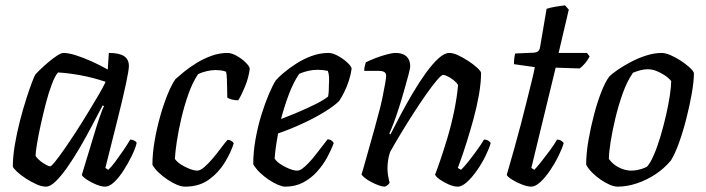

<svg xmlns="http://www.w3.org/2000/svg" viewBox="-20 -698 2642 718"><path d="M152 0Q136 0 116 -9Q96 -18 76 -31Q56 -44 43 -56.5Q30 -69 28 -75Q28 -112 35.5 -156.5Q43 -201 54.5 -245.5Q66 -290 78 -327.5Q90 -365 99.5 -390Q109 -415 112 -419Q117 -425 131 -438.5Q145 -452 161.5 -466Q178 -480 193.5 -490Q209 -500 217 -500Q236 -500 263 -491.5Q290 -483 321.5 -469Q353 -455 383 -438L387 -500Q426 -500 444 -488Q462 -476 462 -451Q462 -436 451 -384.5Q440 -333 420 -253Q400 -173 374 -70L385 -63Q396 -73 410.5 -92.5Q425 -112 440.5 -134.5Q456 -157 467 -176Q475 -176 482.5 -172Q490 -168 491 -163Q486 -142 472.5 -114.5Q459 -87 442 -60.5Q425 -34 407 -17Q389 0 373 0Q359 0 339.5 -8Q320 -16 304.5 -26.5Q289 -37 286 -44L340 -222Q346 -241 351.5 -257Q357 -273 361.5 -284.5Q366 -296 369 -301L364 -304Q346 -270 324.5 -229Q303 -188 279.5 -147.5Q256 -107 232.5 -73.5Q209 -40 188.5 -20Q168 0 152 0ZM168 -76Q172 -76 186.5 -94Q201 -112 221.5 -141.5Q242 -171 265 -206.5Q288 -242 309.5 -277.5Q331 -313 349 -343.5Q367 -374 375 -392Q328 -408 281.5 -416.5Q235 -425 197 -427Q186 -415 174 -383.5Q162 -352 151.5 -311.5Q141 -271 132 -230Q123 -189 118 -158Q113 -127 113 -115Q122 -101 141 -88.5Q160 -76 168 -76Z M672 0Q659 0 642 -7Q625 -14 607 -26Q589 -38 573.5 -52.5Q558 -67 550 -82Q550 -125 558.5 -173Q567 -221 580 -266.5Q593 -312 608 -348Q623 -384 636 -402Q647 -412 667 -428.5Q687 -445 713.5 -461.5Q740 -478 770 -489Q800 -500 831 -500Q846 -500 865.5 -489Q885 -478 899 -464Q913 -450 914 -441Q910 -408 896.5 -375Q883 -342 871 -323Q857 -323 846.5 -326Q836 -329 830 -333Q830 -343 829.5 -362.5Q829 -382 828.5 -401.5Q828 -421 825 -430Q814 -434 804 -435Q794 -436 786 -436Q771 -436 753.5 -432Q736 -428 721 -421Q700 -390 684.5 -346Q669 -302 658 -255Q647 -208 641 -167.5Q635 -127 634 -104Q641 -93 656.5 -83Q672 -73 689 -66.5Q706 -60 718 -60Q729 -60 744.5 -73.5Q760 -87 776 -106Q792 -125 806.5 -144.5Q821 -164 831 -175Q839 -175 845.5 -171Q852 -167 854 -162Q844 -129 821 -91Q798 -53 761.5 -26.5Q725 0 672 0Z M1046 0Q1036 0 1019.5 -7Q1003 -14 985 -26Q967 -38 951.5 -53Q936 -68 927 -84Q927 -129 935.5 -177Q944 -225 957.5 -268.5Q971 -312 985.5 -346Q1000 -380 1011 -397Q1020 -408 1040 -425Q1060 -442 1087 -459.5Q1114 -477 1145 -488.5Q1176 -500 1209 -500Q1224 -500 1244 -489Q1264 -478 1279 -464Q1294 -450 1295 -441Q1292 -419 1284.5 -396Q1277 -373 1267 -353Q1257 -333 1248 -320Q1230 -302 1193.5 -279.5Q1157 -257 1111.5 -236Q1066 -215 1020 -199Q1014 -167 1011 -144Q1008 -121 1007 -105Q1014 -94 1029 -84Q1044 -74 1061.5 -67Q1079 -60 1091 -60Q1100 -60 1110 -67Q1120 -74 1133.5 -88Q1147 -102 1164 -124Q1181 -146 1205 -177Q1213 -177 1219.5 -172.5Q1226 -168 1228 -163Q1219 -138 1203.5 -109.5Q1188 -81 1165.5 -56Q1143 -31 1113.5 -15.5Q1084 0 1046 0ZM1031 -253Q1065 -266 1098 -280Q1131 -294 1160 -308.5Q1189 -323 1207 -337Q1209 -348 1209.5 -360Q1210 -372 1210 -382Q1211 -396 1210.5 -409Q1210 -422 1206 -433Q1197 -435 1187.5 -436Q1178 -437 1168 -437Q1150 -437 1132.5 -433Q1115 -429 1099 -422Q1077 -390 1060 -344.5Q1043 -299 1031 -253Z M1419 0Q1410 0 1396 -5Q1382 -10 1368 -17.5Q1354 -25 1344 -33Q1334 -41 1332 -46Q1337 -61 1346 -94Q1355 -127 1368 -172Q1381 -217 1394 -267Q1403 -298 1409.5 -329.5Q1416 -361 1420 -384Q1424 -407 1424 -414Q1424 -425 1416.5 -429Q1409 -433 1396 -433H1342Q1342 -441 1344 -450Q1346 -459 1348 -465Q1364 -473 1385 -481Q1406 -489 1426.5 -494.5Q1447 -500 1460 -500Q1486 -500 1500 -487Q1514 -474 1514 -451Q1514 -442 1507.5 -418Q1501 -394 1492 -362Q1483 -330 1472.5 -297Q1462 -264 1452 -237.5Q1442 -211 1436 -199L1440 -195Q1457 -229 1478.5 -269.5Q1500 -310 1524 -350.5Q1548 -391 1572.5 -425Q1597 -459 1619.5 -479.5Q1642 -500 1660 -500Q1675 -500 1694 -491Q1713 -482 1732 -469.5Q1751 -457 1764.5 -444.5Q1778 -432 1779 -426Q1779 -389 1771 -343.5Q1763 -298 1750.5 -252.5Q1738 -207 1725.5 -167.5Q1713 -128 1703.5 -101.5Q1694 -75 1692 -70L1704 -63Q1714 -72 1730 -92Q1746 -112 1763 -135.5Q1780 -159 1790 -176Q1800 -176 1806.5 -171.5Q1813 -167 1815 -163Q1809 -142 1795.5 -114.5Q1782 -87 1763.5 -60.5Q1745 -34 1726 -17Q1707 0 1692 0Q1677 0 1658.5 -8Q1640 -16 1625 -26.5Q1610 -37 1607 -45Q1612 -57 1624.5 -93Q1637 -129 1652 -178.5Q1667 -228 1678 -281Q1689 -334 1693 -380Q1687 -390 1676 -398.5Q1665 -407 1654 -412.5Q1643 -418 1637 -418Q1631 -418 1613.5 -397.5Q1596 -377 1572.5 -343.5Q1549 -310 1524 -271Q1499 -232 1476.5 -194.5Q1454 -157 1439 -130Q1434 -116 1431.5 -100Q1429 -84 1429 -69Q1429 -56 1431 -43Q1433 -30 1437 -15Q1436 -12 1431.5 -7.5Q1427 -3 1419 0Z M1966 0Q1953 0 1932 -8Q1911 -16 1894.5 -26.5Q1878 -37 1875 -44Q1889 -92 1902.5 -140Q1916 -188 1928 -234Q1940 -280 1950 -320.5Q1960 -361 1968 -393Q1976 -425 1980 -447L1902 -458Q1902 -471 1903.5 -482.5Q1905 -494 1907 -498L1976 -501Q1987 -502 1992.5 -506.5Q1998 -511 2000 -524L2024 -665Q2035 -669 2055 -672.5Q2075 -676 2093 -678L2107 -662L2069 -500H2175L2185 -487Q2179 -475 2168.5 -462Q2158 -449 2147 -442L2058 -445L1967 -70L1978 -63Q1987 -72 2003 -92Q2019 -112 2036 -135Q2053 -158 2063 -176Q2072 -176 2079 -171.5Q2086 -167 2088 -163Q2082 -142 2068.5 -114.5Q2055 -87 2037 -60.5Q2019 -34 2000.5 -17Q1982 0 1966 0Z M2290 0Q2277 0 2260.5 -7Q2244 -14 2226.5 -26Q2209 -38 2194.5 -52.5Q2180 -67 2172 -82Q2172 -124 2180.5 -173Q2189 -222 2201.5 -269.5Q2214 -317 2229 -355Q2244 -393 2258 -411Q2268 -422 2290 -437Q2312 -452 2339.5 -466.5Q2367 -481 2397 -490.5Q2427 -500 2454 -500Q2468 -500 2487 -492Q2506 -484 2525 -471.5Q2544 -459 2558 -446.5Q2572 -434 2575 -425Q2575 -394 2567 -348.5Q2559 -303 2546.5 -254Q2534 -205 2519 -163.5Q2504 -122 2489 -98Q2463 -67 2430 -45.5Q2397 -24 2360.5 -12Q2324 0 2290 0ZM2341 -60Q2349 -60 2359 -61.5Q2369 -63 2380 -66.5Q2391 -70 2400 -75Q2413 -90 2426 -120.5Q2439 -151 2450.5 -190Q2462 -229 2471 -268.5Q2480 -308 2485 -341.5Q2490 -375 2490 -395Q2480 -407 2465.5 -416.5Q2451 -426 2435 -432.5Q2419 -439 2402 -439Q2389 -439 2375.5 -435.5Q2362 -432 2347 -426Q2325 -394 2309 -349.5Q2293 -305 2281.5 -257Q2270 -209 2263.5 -168Q2257 -127 2257 -104Q2265 -92 2278 -82Q2291 -72 2308 -66Q2325 -60 2341 -60Z"/></svg>

Font: Texturina 12pt
Style: Italic
Weight: 400
Italic angle: -11°
Designer: Guillermo Torres Carreño
Foundry: Omnibus-Type
Version: Version 1.002